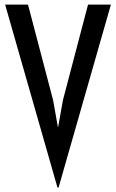

<svg xmlns="http://www.w3.org/2000/svg" viewBox="-20 -798 506 837"><path d="M230.5 19.5 2.4 -777.8H102.1L211.4 -361.8L232.4 -244.1H233.4L254.4 -361.8L363.8 -777.8H463.4L235.4 19.5Z"/></svg>

Font: Voltaire
Style: Regular
Weight: 400
Designer: Yvonne Schüttler, Eben Sorkin, Emma Marichal
Foundry: Sorkin Type Co.
Version: Version 1.010; ttfautohint (v1.8.4.7-5d5b)